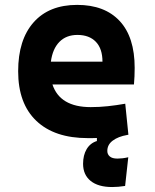

<svg xmlns="http://www.w3.org/2000/svg" viewBox="-20 -547 626 774"><path d="M432.1 207Q376 207 345.5 182.4Q314.9 157.7 314.9 113.3Q314.9 78.6 329.3 54.2Q343.8 29.8 370.6 21.5V9.3Q360.8 9.3 351.6 9.8Q342.3 9.8 334 9.8Q199.7 9.8 126.5 -59.8Q53.2 -129.4 53.2 -259.8Q53.2 -386.7 115.5 -457Q177.7 -527.3 291 -527.3Q401.9 -527.3 462.4 -462.4Q522.9 -397.5 522.9 -273.4Q522.9 -238.3 520 -206.5H191.4Q221.7 -115.2 345.7 -115.2Q380.9 -115.2 415 -118.9Q449.2 -122.6 484.9 -128.9L497.6 -3.9Q495.1 -3.4 492.7 -2.9Q456.5 3.4 434.6 19.8Q412.6 36.1 412.6 61.5Q412.6 75.2 422.6 83.7Q432.6 92.3 453.1 92.3Q462.4 92.3 473.6 91.1Q484.9 89.8 497.1 86.9L484.4 202.6Q456.5 207 432.1 207ZM185.1 -298.3H393.1Q393.1 -350.6 366.5 -378.4Q339.8 -406.2 292 -406.2Q247.1 -406.2 219.5 -378.2Q191.9 -350.1 185.1 -298.3Z"/></svg>

Font: CaskaydiaMono NF
Style: Bold
Weight: 700
Designer: Aaron Bell
Foundry: Saja Typeworks
Version: Version 2111.001; ttfautohint (v1.8.4);Nerd Fonts 3.1.1